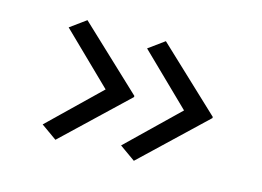

<svg xmlns="http://www.w3.org/2000/svg" viewBox="-66 -585 885 648"><g transform="rotate(15 377.0 -261.0)"><path d="M442 -52 387 -91 573 -271 572 -250 387 -430 442 -470 661 -264V-260ZM168 -52 113 -91 299 -271 298 -250 113 -430 168 -470 387 -264V-260Z"/></g></svg>

Font: Lexend Peta Light
Style: Regular
Weight: 300
Version: Version 1.007